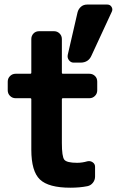

<svg xmlns="http://www.w3.org/2000/svg" viewBox="-20 -830 540 859"><path d="M460 -809.6Q472.7 -809.6 479 -799.3Q485.4 -789.1 480.5 -778.3L389.6 -582Q376 -549.8 339.8 -549.8H309.6Q296.9 -549.8 288.6 -560.5Q280.3 -571.3 283.2 -585L327.1 -775.4Q331.1 -790 342.3 -799.8Q353.5 -809.6 370.1 -809.6ZM379.9 -500Q394.5 -500 404.8 -490.2Q415 -480.5 415 -464.8V-425.8Q415 -411.1 404.8 -400.9Q394.5 -390.6 379.9 -390.6H261.7Q256.8 -390.6 256.8 -385.7V-190.4Q256.8 -129.9 267.6 -115.7Q278.3 -101.6 325.2 -101.6Q347.7 -101.6 371.1 -108.4Q383.8 -111.3 394.5 -104Q405.3 -96.7 405.3 -84V-40Q405.3 -24.4 395.5 -12.2Q385.7 0 371.1 2.9Q336.9 9.8 294.9 9.8Q197.3 9.8 158.7 -26.9Q120.1 -63.5 120.1 -160.2V-385.7Q120.1 -390.6 115.2 -390.6H49.8Q35.2 -390.6 24.9 -400.9Q14.6 -411.1 14.6 -425.8V-464.8Q14.6 -479.5 24.9 -489.7Q35.2 -500 49.8 -500H115.2Q120.1 -500 120.1 -504.9V-655.3Q120.1 -669.9 129.9 -680.2Q139.6 -690.4 155.3 -690.4H221.7Q236.3 -690.4 246.6 -680.2Q256.8 -669.9 256.8 -655.3V-504.9Q256.8 -500 261.7 -500Z"/></svg>

Font: Rounded-L Mgen+ 1m bold
Style: Bold
Weight: 700
Designer: [Source Han Sans]
Ryoko NISHIZUKA  (kana & ideographs); Paul D. Hunt (Latin, Greek & Cyrillic); Wenlong ZHANG  (bopomofo
Version: Version 1.059.20150602